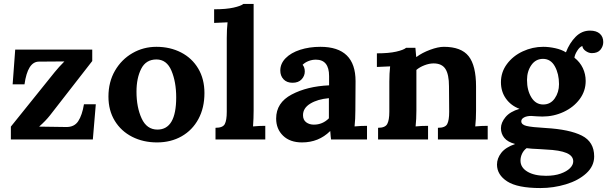

<svg xmlns="http://www.w3.org/2000/svg" viewBox="-20 -706 3074 972"><path d="M233 -122Q211 -94 179 -66V-65L314 -63Q356 -62 376 -92.5Q396 -123 405 -178H465L450 0H35V-65L257 -341Q278 -367 306 -395L176 -394Q120 -393 104 -279H44L57 -455H447V-397Z M1015 -235Q1015 -160 984.5 -103.5Q954 -47 899.5 -16Q845 15 775 15Q705 15 649 -13.5Q593 -42 561 -94.5Q529 -147 529 -217Q529 -291 562 -348Q595 -405 650.5 -437Q706 -469 772 -469Q841 -469 896.5 -440.5Q952 -412 983.5 -359Q1015 -306 1015 -235ZM671 -242Q671 -163 697 -106.5Q723 -50 777 -50Q872 -50 872 -213Q872 -291 848 -348Q824 -405 772 -405Q719 -405 695 -358Q671 -311 671 -242Z M1261 -66Q1293 -69 1323 -69V0H1071V-59Q1108 -59 1118 -78Q1128 -97 1128 -140V-514Q1128 -557 1132 -593L1064 -590V-659Q1125 -659 1162.5 -667.5Q1200 -676 1212 -686H1264V-146Q1264 -108 1261 -66Z M1780 -295 1779 -146Q1779 -103 1775 -66Q1807 -69 1838 -69V0H1656Q1654 -12 1652 -42H1651Q1593 15 1509 15Q1448 15 1413 -19Q1378 -53 1378 -106Q1378 -186 1456.5 -227.5Q1535 -269 1646 -274V-321Q1646 -404 1579 -404Q1560 -404 1542 -397Q1524 -390 1512 -378Q1523 -365 1523 -344Q1523 -322 1507 -304.5Q1491 -287 1461 -287Q1432 -287 1415.5 -304.5Q1399 -322 1399 -349Q1399 -384 1426 -411.5Q1453 -439 1499.5 -454Q1546 -469 1602 -469Q1780 -469 1780 -295ZM1514 -123Q1514 -99 1530 -87Q1546 -75 1569 -75Q1613 -75 1645 -107V-209Q1588 -204 1551 -181.5Q1514 -159 1514 -123Z M2390 -268V-146Q2390 -103 2386 -66Q2418 -69 2449 -69V0H2197V-59Q2234 -59 2244 -78Q2254 -97 2254 -140L2253 -269Q2253 -329 2235 -357Q2217 -385 2175 -385Q2153 -385 2128.5 -375.5Q2104 -366 2088 -352V-146Q2088 -103 2084 -66Q2114 -69 2147 -69V0H1894V-59Q1930 -59 1940.5 -78.5Q1951 -98 1951 -140V-293Q1951 -334 1955 -370L1888 -367V-436Q1948 -436 1985.5 -444.5Q2023 -453 2036 -464H2083Q2083 -462 2087 -418H2089Q2117 -439 2157.5 -454Q2198 -469 2227 -469Q2315 -469 2352.5 -421.5Q2390 -374 2390 -268Z M3034 -493Q3034 -472 3020 -454.5Q3006 -437 2976 -437Q2961 -437 2945.5 -447.5Q2930 -458 2928 -473Q2915 -469 2902.5 -449.5Q2890 -430 2888 -414Q2916 -392 2930.5 -361.5Q2945 -331 2945 -296Q2945 -245 2914.5 -204Q2884 -163 2833.5 -139.5Q2783 -116 2726 -116L2699 -117Q2679 -119 2669 -119Q2647 -119 2633 -111.5Q2619 -104 2619 -92Q2619 -75 2645 -68.5Q2671 -62 2742 -58Q2863 -51 2925.5 -19.5Q2988 12 2988 86Q2988 135 2948 171.5Q2908 208 2845 227Q2782 246 2716 246Q2600 246 2548 212.5Q2496 179 2496 127Q2496 96 2517.5 68Q2539 40 2588 23Q2550 13 2533 -8Q2516 -29 2516 -57Q2516 -85 2539 -113Q2562 -141 2610 -155Q2567 -171 2541.5 -206.5Q2516 -242 2516 -290Q2516 -341 2546.5 -382Q2577 -423 2626.5 -446Q2676 -469 2730 -469Q2759 -469 2791 -462Q2823 -455 2845 -441Q2863 -488 2894 -519.5Q2925 -551 2967 -551Q2999 -551 3016.5 -535.5Q3034 -520 3034 -493ZM2648 -301Q2648 -249 2670 -213Q2692 -177 2730 -177Q2767 -177 2788.5 -208Q2810 -239 2810 -280Q2810 -332 2789 -370Q2768 -408 2729 -408Q2692 -408 2670 -376.5Q2648 -345 2648 -301ZM2615 107Q2615 142 2650 163Q2685 184 2744 184Q2787 184 2818 173Q2849 162 2865.5 145.5Q2882 129 2882 111Q2882 83 2848 68.5Q2814 54 2744 51L2714 49Q2664 47 2646 44Q2631 55 2623 72Q2615 89 2615 107Z"/></svg>

Font: Sumana
Style: Bold
Weight: 700
Designer: Cyreal, Alexei Vanyashin (Devanagari), Olga Karpushina (Latin)
Foundry: Cyreal
Version: Version 1.015;PS 001.015;hotconv 1.0.70;makeotf.lib2.5.58329